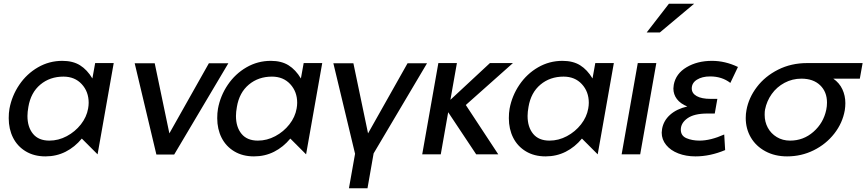

<svg xmlns="http://www.w3.org/2000/svg" viewBox="-20 -832 4670 1035"><path d="M322 -419Q383 -419 420.5 -378.5Q458 -338 458 -278Q458 -264 455 -247Q447 -201 416 -161.5Q385 -122 340 -98Q295 -74 246 -74Q188 -74 158 -110.5Q128 -147 128 -207Q128 -228 133 -256Q146 -333 197.5 -376Q249 -419 322 -419ZM593 -492H493L478 -409Q450 -456 411.5 -480Q373 -504 316 -504Q245 -504 184.5 -469Q124 -434 84 -375Q44 -316 31 -246Q27 -223 27 -195Q27 -136 50.5 -89.5Q74 -43 119 -16Q164 11 225 11Q284 11 333.5 -14Q383 -39 421 -85L506 0Z M1211 -491H1106L893 -113L814 -491H706L823 1H919Z M1446 -419Q1507 -419 1544.5 -378.5Q1582 -338 1582 -278Q1582 -264 1579 -247Q1571 -201 1540 -161.5Q1509 -122 1464 -98Q1419 -74 1370 -74Q1312 -74 1282 -110.5Q1252 -147 1252 -207Q1252 -228 1257 -256Q1270 -333 1321.5 -376Q1373 -419 1446 -419ZM1717 -492H1617L1602 -409Q1574 -456 1535.5 -480Q1497 -504 1440 -504Q1369 -504 1308.5 -469Q1248 -434 1208 -375Q1168 -316 1155 -246Q1151 -223 1151 -195Q1151 -136 1174.5 -89.5Q1198 -43 1243 -16Q1288 11 1349 11Q1408 11 1457.5 -14Q1507 -39 1545 -85L1630 0Z M1994 -5 2282 -491H2177L1964 -113L1885 -491H1777L1894 -3L1861 183H1961Z M2443 -492H2343L2256 0H2356L2396 -227L2547 0H2666L2491 -266L2745 -492H2621L2408 -294Z M3018 -419Q3079 -419 3116.5 -378.5Q3154 -338 3154 -278Q3154 -264 3151 -247Q3143 -201 3112 -161.5Q3081 -122 3036 -98Q2991 -74 2942 -74Q2884 -74 2854 -110.5Q2824 -147 2824 -207Q2824 -228 2829 -256Q2842 -333 2893.5 -376Q2945 -419 3018 -419ZM3289 -492H3189L3174 -409Q3146 -456 3107.5 -480Q3069 -504 3012 -504Q2941 -504 2880.5 -469Q2820 -434 2780 -375Q2740 -316 2727 -246Q2723 -223 2723 -195Q2723 -136 2746.5 -89.5Q2770 -43 2815 -16Q2860 11 2921 11Q2980 11 3029.5 -14Q3079 -39 3117 -85L3202 0Z M3518 -492H3418L3331 0H3431ZM3466 -657H3537L3722 -812H3586Z M3751 -74Q3810 -74 3884 -107L3889 -23Q3808 11 3729 11Q3678 11 3636.5 -5Q3595 -21 3571 -50.5Q3547 -80 3547 -117Q3547 -123 3549 -137Q3557 -182 3592.5 -213.5Q3628 -245 3685 -258Q3648 -273 3629 -298Q3610 -323 3610 -355Q3610 -361 3612 -375Q3623 -435 3681 -469.5Q3739 -504 3818 -504Q3889 -504 3958 -471L3917 -385Q3872 -420 3808 -420Q3765 -420 3737 -402.5Q3709 -385 3709 -355Q3709 -329 3735.5 -314Q3762 -299 3811 -299H3847L3833 -220H3793Q3722 -220 3686 -194.5Q3650 -169 3650 -133Q3650 -100 3680.5 -87Q3711 -74 3751 -74Z M4537 -276Q4537 -258 4534 -238Q4522 -169 4477.5 -112Q4433 -55 4366.5 -22Q4300 11 4223 11Q4157 11 4106 -16.5Q4055 -44 4027.5 -91Q4000 -138 4000 -196Q4000 -219 4004 -239Q4016 -305 4060 -363Q4104 -421 4174.5 -456.5Q4245 -492 4331 -492H4630L4615 -408H4472Q4505 -385 4521 -350.5Q4537 -316 4537 -276ZM4434 -240Q4438 -259 4438 -279Q4438 -337 4401 -372.5Q4364 -408 4300 -408Q4251 -408 4209 -385.5Q4167 -363 4140 -325Q4113 -287 4104 -241Q4102 -232 4102 -213Q4102 -175 4119 -143.5Q4136 -112 4167.5 -93Q4199 -74 4239 -74Q4311 -74 4365 -121.5Q4419 -169 4434 -240Z"/></svg>

Font: Geom
Style: Italic
Weight: 400
Italic angle: -10°
Version: Version 1.102